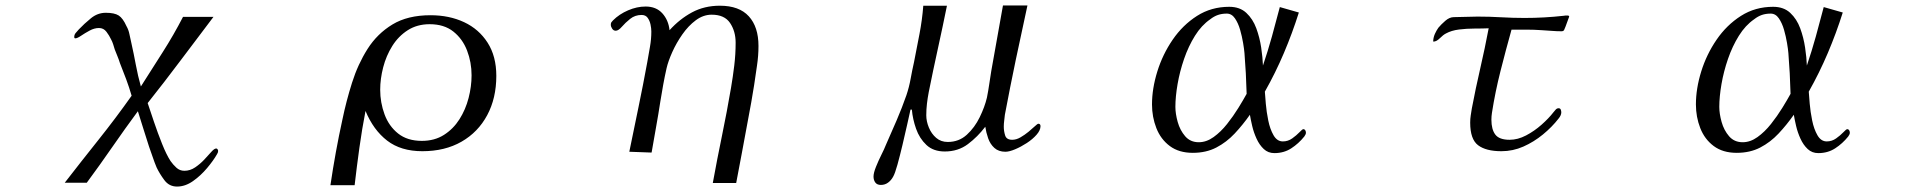

<svg xmlns="http://www.w3.org/2000/svg" viewBox="-20 -561 7040 706"><path d="M782 -7Q782 -3 781 0Q780 3 778 6Q765 29 741.5 57Q718 85 689.5 105Q661 125 631 125Q602 125 584.5 101.5Q567 78 556 55Q548 36 541.5 16.5Q535 -3 528 -22Q518 -54 507.5 -86.5Q497 -119 487 -152Q439 -87 393 -20.5Q347 46 299 111H218Q280 31 343 -48Q406 -127 464 -209Q455 -240 444 -269.5Q433 -299 421 -329Q417 -342 412 -354Q407 -366 402 -379Q399 -389 396 -398.5Q393 -408 388 -417Q382 -430 371.5 -444Q361 -458 344 -458Q327 -458 309.5 -448.5Q292 -439 278 -429.5Q264 -420 257 -420Q253 -420 253 -425Q253 -434 259 -440.5Q265 -447 270 -453Q290 -474 314.5 -494Q339 -514 369 -514Q401 -514 416.5 -504Q432 -494 445 -465Q453 -451 456 -435Q459 -419 463 -403Q472 -363 479.5 -322.5Q487 -282 498 -243Q538 -306 578.5 -369.5Q619 -433 653 -499H765Q705 -420 645 -340Q585 -260 523 -182Q532 -155 546 -113.5Q560 -72 576 -32Q592 8 607 31Q616 44 628.5 55.5Q641 67 658 67Q679 67 697.5 54.5Q716 42 731 26Q746 10 757 -2.5Q768 -15 775 -15Q778 -15 780 -12Q782 -9 782 -7Z M1714 -284Q1714 -332 1697.5 -375Q1681 -418 1647 -445Q1613 -472 1560 -472Q1514 -472 1479.5 -450Q1445 -428 1422.5 -392Q1400 -356 1389 -313.5Q1378 -271 1378 -231Q1378 -184 1394 -140.5Q1410 -97 1444 -70Q1478 -43 1531 -43Q1578 -43 1612.5 -65Q1647 -87 1669.5 -122.5Q1692 -158 1703 -200.5Q1714 -243 1714 -284ZM1805 -282Q1805 -200 1771.5 -137.5Q1738 -75 1677 -40Q1616 -5 1533 -5Q1454 -5 1403.5 -44Q1353 -83 1324 -153Q1311 -86 1301.5 -17.5Q1292 51 1284 120H1195Q1204 59 1215 -1.5Q1226 -62 1239 -121Q1253 -189 1274.5 -257Q1296 -325 1331.5 -381Q1367 -437 1423 -471Q1479 -505 1563 -505Q1632 -505 1686.5 -479.5Q1741 -454 1773 -404Q1805 -354 1805 -282Z M2769 -392Q2769 -356 2763.5 -319.5Q2758 -283 2753 -248Q2743 -185 2731 -123Q2719 -61 2708 1Q2703 29 2697.5 56.5Q2692 84 2687 112H2601Q2617 24 2635 -63Q2653 -150 2668 -238Q2675 -279 2680 -320.5Q2685 -362 2685 -404Q2685 -446 2664.5 -476.5Q2644 -507 2597 -507Q2566 -507 2538.5 -486.5Q2511 -466 2489 -434.5Q2467 -403 2452 -369.5Q2437 -336 2431 -310Q2424 -279 2418.5 -248.5Q2413 -218 2408 -187Q2401 -141 2392.5 -94Q2384 -47 2376 0L2294 -3Q2311 -86 2328 -168Q2345 -250 2360 -332Q2365 -361 2370 -389Q2375 -417 2375 -445Q2375 -457 2372 -471Q2369 -485 2361.5 -495.5Q2354 -506 2339 -506Q2315 -506 2297 -491.5Q2279 -477 2266.5 -462.5Q2254 -448 2244 -448Q2236 -448 2231 -455.5Q2226 -463 2226 -470Q2226 -476 2228 -479Q2230 -482 2234 -486Q2257 -509 2289.5 -523Q2322 -537 2354 -537Q2393 -537 2415.5 -512Q2438 -487 2442 -450Q2479 -491 2524.5 -515.5Q2570 -540 2627 -540Q2698 -540 2733.5 -501Q2769 -462 2769 -392Z M3806 -97Q3806 -82 3791.5 -65.5Q3777 -49 3755.5 -35Q3734 -21 3712.5 -12Q3691 -3 3677 -3Q3652 -3 3636.5 -17Q3621 -31 3613.5 -52.5Q3606 -74 3603 -95Q3575 -58 3539 -31Q3503 -4 3454 -4Q3412 -4 3386.5 -28Q3361 -52 3348.5 -87.5Q3336 -123 3333 -158H3328Q3324 -140 3316 -104Q3308 -68 3298.5 -28Q3289 12 3280 44.5Q3271 77 3264 89Q3257 102 3245.5 110.5Q3234 119 3219 119Q3205 119 3198.5 110Q3192 101 3192 88Q3192 75 3201 52.5Q3210 30 3221 8Q3232 -14 3237 -27Q3257 -72 3277 -118.5Q3297 -165 3313 -211Q3323 -241 3328.5 -271.5Q3334 -302 3341 -333Q3351 -384 3361 -436Q3371 -488 3375 -540H3462Q3446 -461 3428.5 -381.5Q3411 -302 3395 -222Q3391 -201 3388.5 -180Q3386 -159 3386 -137Q3386 -115 3395.5 -92Q3405 -69 3422.5 -54Q3440 -39 3465 -39Q3506 -39 3535 -65.5Q3564 -92 3582.5 -130Q3601 -168 3609 -202Q3614 -227 3617.5 -251.5Q3621 -276 3625 -300L3668 -541H3758Q3736 -441 3715 -340.5Q3694 -240 3675 -139Q3674 -128 3672.5 -117Q3671 -106 3671 -95Q3671 -79 3676 -63Q3681 -47 3702 -47Q3717 -47 3732.5 -56Q3748 -65 3762 -76.5Q3776 -88 3785.5 -97Q3795 -106 3798 -106Q3806 -106 3806 -97Z M4564 -216Q4563 -254 4561 -291.5Q4559 -329 4556 -366Q4555 -379 4551 -403Q4547 -427 4540 -451.5Q4533 -476 4521 -493.5Q4509 -511 4491 -511Q4473 -511 4458.5 -506Q4444 -501 4430 -490Q4398 -468 4374 -429.5Q4350 -391 4334 -344.5Q4318 -298 4310 -251.5Q4302 -205 4302 -168Q4302 -143 4310.5 -112.5Q4319 -82 4338 -60Q4357 -38 4388 -38Q4416 -38 4442.5 -57Q4469 -76 4492 -105Q4515 -134 4533.5 -164Q4552 -194 4564 -216ZM4782 -73Q4782 -67 4776 -59Q4755 -33 4728 -15.5Q4701 2 4666 2Q4643 2 4627 -13Q4611 -28 4600.5 -51Q4590 -74 4584.5 -97.5Q4579 -121 4576 -139Q4550 -102 4520 -70Q4490 -38 4452.5 -18.5Q4415 1 4366 1Q4315 1 4281.5 -24Q4248 -49 4232 -90Q4216 -131 4216 -177Q4216 -235 4235.5 -298Q4255 -361 4292 -415Q4329 -469 4381.5 -502.5Q4434 -536 4500 -536Q4539 -536 4563 -513.5Q4587 -491 4599.5 -457Q4612 -423 4617.5 -386Q4623 -349 4624 -320Q4642 -373 4657 -427Q4672 -481 4686 -535L4756 -515Q4732 -439 4701 -366Q4670 -293 4631 -224Q4632 -209 4634.5 -179.5Q4637 -150 4643.5 -118Q4650 -86 4663 -63.5Q4676 -41 4697 -41Q4716 -41 4731.5 -52Q4747 -63 4758 -74.5Q4769 -86 4772 -86Q4777 -86 4779.5 -82Q4782 -78 4782 -73Z M5750 -500Q5750 -500 5745.5 -487.5Q5741 -475 5736.5 -463Q5732 -451 5731 -450Q5728 -446 5722 -446Q5704 -446 5686 -447.5Q5668 -449 5649 -450Q5621 -452 5593.5 -452Q5566 -452 5538 -452Q5517 -377 5497.5 -300Q5478 -223 5466 -146Q5465 -140 5464.5 -133.5Q5464 -127 5464 -121Q5464 -85 5478.5 -66Q5493 -47 5531 -47Q5561 -47 5591.5 -63Q5622 -79 5648.5 -102.5Q5675 -126 5692 -148Q5696 -153 5700.5 -158Q5705 -163 5711 -163Q5717 -163 5719 -158Q5721 -153 5721 -148Q5721 -137 5711 -125Q5687 -94 5653.5 -66.5Q5620 -39 5581.5 -22Q5543 -5 5501 -5Q5444 -5 5415 -27Q5386 -49 5386 -110Q5386 -124 5388 -136.5Q5390 -149 5392 -162Q5406 -236 5423 -309.5Q5440 -383 5454 -457Q5432 -456 5402.5 -456Q5373 -456 5345 -452.5Q5317 -449 5297 -438Q5287 -433 5274.5 -420.5Q5262 -408 5251 -408L5250 -409V-411Q5251 -425 5256.5 -437Q5262 -449 5269 -459Q5279 -471 5294.5 -484.5Q5310 -498 5326 -498Q5348 -498 5369.5 -499Q5391 -500 5413 -500Q5457 -500 5500 -497.5Q5543 -495 5586 -495Q5622 -495 5658 -497Q5694 -499 5730 -503Q5734 -504 5737 -504Q5740 -504 5743 -504Q5750 -504 5750 -500Z M6564 -216Q6563 -254 6561 -291.5Q6559 -329 6556 -366Q6555 -379 6551 -403Q6547 -427 6540 -451.5Q6533 -476 6521 -493.5Q6509 -511 6491 -511Q6473 -511 6458.5 -506Q6444 -501 6430 -490Q6398 -468 6374 -429.5Q6350 -391 6334 -344.5Q6318 -298 6310 -251.5Q6302 -205 6302 -168Q6302 -143 6310.5 -112.5Q6319 -82 6338 -60Q6357 -38 6388 -38Q6416 -38 6442.5 -57Q6469 -76 6492 -105Q6515 -134 6533.5 -164Q6552 -194 6564 -216ZM6782 -73Q6782 -67 6776 -59Q6755 -33 6728 -15.5Q6701 2 6666 2Q6643 2 6627 -13Q6611 -28 6600.5 -51Q6590 -74 6584.5 -97.5Q6579 -121 6576 -139Q6550 -102 6520 -70Q6490 -38 6452.5 -18.5Q6415 1 6366 1Q6315 1 6281.5 -24Q6248 -49 6232 -90Q6216 -131 6216 -177Q6216 -235 6235.5 -298Q6255 -361 6292 -415Q6329 -469 6381.5 -502.5Q6434 -536 6500 -536Q6539 -536 6563 -513.5Q6587 -491 6599.5 -457Q6612 -423 6617.5 -386Q6623 -349 6624 -320Q6642 -373 6657 -427Q6672 -481 6686 -535L6756 -515Q6732 -439 6701 -366Q6670 -293 6631 -224Q6632 -209 6634.5 -179.5Q6637 -150 6643.5 -118Q6650 -86 6663 -63.5Q6676 -41 6697 -41Q6716 -41 6731.5 -52Q6747 -63 6758 -74.5Q6769 -86 6772 -86Q6777 -86 6779.5 -82Q6782 -78 6782 -73Z"/></svg>

Font: Kaisei Opti
Style: Regular
Weight: 400
Designer: Font-Kai, 金井和夫
Foundry: KAZUO KANAI
Version: Version 5.003